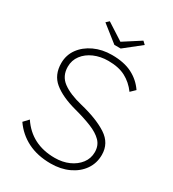

<svg xmlns="http://www.w3.org/2000/svg" viewBox="-209 -985 998 1108"><g transform="rotate(30 290.0 -431.0)"><path d="M305 10Q217 10 151.5 -23Q86 -56 44 -117L75 -150Q155 -30 309 -30Q361 -30 402.5 -48.5Q444 -67 469 -99.5Q494 -132 494 -174Q494 -218 466.5 -246Q439 -274 389.5 -294Q340 -314 272 -332Q175 -358 122 -401.5Q69 -445 69 -523Q69 -577 99.5 -619Q130 -661 182.5 -685.5Q235 -710 300 -710Q381 -710 435 -682.5Q489 -655 523 -605L493 -576Q460 -621 414 -645.5Q368 -670 299 -670Q247 -670 204.5 -651.5Q162 -633 137 -600Q112 -567 112 -524Q112 -462 158.5 -427.5Q205 -393 288 -373Q404 -345 470.5 -301.5Q537 -258 537 -181Q537 -125 507 -82Q477 -39 424.5 -14.5Q372 10 305 10ZM282 -767 172 -854 191 -872 303 -800 415 -872 434 -854 324 -767Z"/></g></svg>

Font: Readex Pro Light
Style: Regular
Weight: 300
Designer: Bonnie Shaver-Troup, Thomas Jockin
Foundry: Lexend
Version: Version 1.200; ttfautohint (v1.8.3)